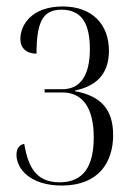

<svg xmlns="http://www.w3.org/2000/svg" viewBox="-20 -564 410 594"><path d="M171 10C288 10 330 -65 330 -146C330 -226 292 -267 212 -282V-284C286 -299 317 -343 317 -407C317 -488 266 -544 174 -544C78 -544 43 -487 43 -443C43 -415 62 -398 93 -398C93 -497 113 -534 170 -534C235 -534 258 -488 258 -412C258 -334 231 -288 173 -288H118V-278H173C235 -278 270 -231 270 -139C270 -49 238 0 164 0C93 0 67 -46 55 -119C40 -116 31 -105 31 -85C31 -43 72 10 171 10Z"/></svg>

Font: Noto Serif Display ExtraCondensed Light
Style: Regular
Weight: 300
Width: 2
Designer: Monotype Design Team
Foundry: Monotype Imaging Inc.
Version: Version 2.009